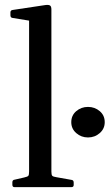

<svg xmlns="http://www.w3.org/2000/svg" viewBox="-20 -772 452 792"><path d="M100 0V-569H192V0ZM40 0Q31 0 31 -10V-20Q31 -30 41 -31L80 -40Q94 -43 97 -47Q100 -51 100 -65V-180H192V-64Q192 -51 195.5 -47Q199 -43 213 -41L275 -30Q284 -29 284 -19V-9Q284 0 274 0ZM100 -568V-714L118 -684L32 -698Q23 -699 23 -709V-721Q23 -730 33 -731L166 -751Q180 -753 186 -749.5Q192 -746 192 -733V-568ZM343 -205Q315 -205 294.5 -223Q274 -241 274 -268Q274 -296 294.5 -313.5Q315 -331 343 -331Q371 -331 391.5 -313.5Q412 -296 412 -268Q412 -241 391.5 -223Q371 -205 343 -205Z"/></svg>

Font: Hahmlet
Style: Regular
Weight: 400
Designer: Minjoo Ham & Mark Frömberg
Foundry: hypertype
Version: Version 1.001; ttfautohint (v1.8.3)